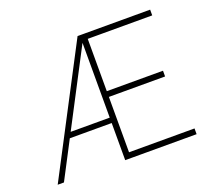

<svg xmlns="http://www.w3.org/2000/svg" viewBox="-124 -905 1190 1069"><g transform="rotate(-20 471.5 -370.0)"><path d="M82 0H45L432 -740H460V-724ZM466 -220H190V-252H466ZM813 -362H448V-396H813ZM862 -706H448V-740H862ZM868 0H448V-34H868ZM480 0H445V-740H480Z"/></g></svg>

Font: Be Vietnam Pro Variable Thin
Style: Regular
Weight: 100
Designer: Lam Bao, Tony Le, Vietanh Nguyen
Foundry: Yellow Type Foundry
Version: Version 1.002